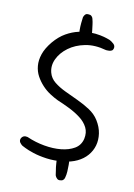

<svg xmlns="http://www.w3.org/2000/svg" viewBox="-91 -794 658 943"><g transform="rotate(10 237.5 -322.5)"><path d="M278 -3Q231 2 192 -3.5Q153 -9 124.5 -18.5Q96 -28 80.5 -36Q65 -44 65 -44Q65 -44 63 -45.5Q61 -47 57.5 -50.5Q54 -54 51.5 -58Q49 -62 48.5 -67.5Q48 -73 51 -79Q55 -86 60.5 -89Q66 -92 71.5 -92Q77 -92 80.5 -91Q84 -90 84 -90Q125 -72 170 -64Q215 -56 254.5 -60Q294 -64 322 -80.5Q350 -97 358 -130Q365 -162 352.5 -187Q340 -212 314.5 -231.5Q289 -251 257.5 -266.5Q226 -282 197 -294Q178 -303 156.5 -317Q135 -331 117 -350.5Q99 -370 86.5 -393Q74 -416 71.5 -444Q69 -472 79.5 -503Q90 -534 118 -568Q146 -601 177 -618.5Q208 -636 239 -643Q270 -650 297.5 -649.5Q325 -649 347 -644.5Q369 -640 381.5 -635.5Q394 -631 394 -631Q394 -631 397.5 -629.5Q401 -628 406.5 -624Q412 -620 417 -615.5Q422 -611 424 -605Q426 -599 424 -592Q422 -584 416 -581Q410 -578 403 -577.5Q396 -577 391.5 -577.5Q387 -578 387 -578Q330 -594 282 -584.5Q234 -575 199.5 -549.5Q165 -524 149 -490Q133 -456 142 -422Q149 -395 172 -376.5Q195 -358 226.5 -343Q258 -328 291.5 -312.5Q325 -297 354 -278Q383 -259 400 -232Q420 -200 424.5 -168Q429 -136 421 -108Q413 -80 393.5 -57.5Q374 -35 344.5 -21Q315 -7 278 -3ZM276 91Q267 92 261 86Q255 80 253 75Q251 70 251 70Q250 59 247.5 45.5Q245 32 244 16.5Q243 1 242 -14L304 -26Q305 -9 305 9Q305 27 304 43Q303 59 299 73Q299 73 297.5 77.5Q296 82 291 86.5Q286 91 276 91ZM244 -618Q243 -636 243 -653.5Q243 -671 244.5 -687Q246 -703 248 -717Q248 -717 250 -722Q252 -727 257 -732Q262 -737 272 -736Q282 -736 287.5 -731Q293 -726 294.5 -720Q296 -714 296 -714Q299 -703 300.5 -690Q302 -677 304 -662Q306 -647 306 -631Z"/></g></svg>

Font: Sour Gummy Black ExtraLight
Style: Regular
Weight: 250
Version: Version 1.000